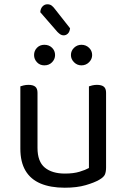

<svg xmlns="http://www.w3.org/2000/svg" viewBox="-20 -863 590 896"><path d="M75 -169V-260H155V-173Q155 -109 189 -81Q223 -53 283 -53Q323 -53 351 -61.5Q379 -70 395 -79V-260H475V-82Q475 -61 469.5 -48.5Q464 -36 443 -24Q421 -11 380 1Q339 13 282 13Q216 13 169.5 -6.5Q123 -26 99 -66.5Q75 -107 75 -169ZM475 -208H395V-460Q400 -462 410.5 -464.5Q421 -467 432 -467Q454 -467 464.5 -458.5Q475 -450 475 -430ZM155 -208H75V-460Q80 -462 90.5 -464.5Q101 -467 113 -467Q134 -467 144.5 -458.5Q155 -450 155 -430ZM237 -606Q237 -587 223 -572.5Q209 -558 187 -558Q166 -558 152.5 -572.5Q139 -587 139 -606Q139 -626 152.5 -640Q166 -654 187 -654Q209 -654 223 -640Q237 -626 237 -606ZM410 -606Q410 -587 395.5 -572.5Q381 -558 360 -558Q340 -558 325.5 -572.5Q311 -587 311 -606Q311 -626 325.5 -640Q340 -654 360 -654Q381 -654 395.5 -640Q410 -626 410 -606ZM248 -714 168 -806Q169 -823 178.5 -833Q188 -843 201 -843Q213 -843 221 -837Q229 -831 237 -820L307 -731Q305 -714 296.5 -706Q288 -698 277 -698Q269 -698 262.5 -702Q256 -706 248 -714Z"/></svg>

Font: Baloo Bhaijaan 2
Style: Regular
Weight: 400
Designer: Sanskriti Dholi, Noopur Datye and Ek Type
Foundry: Ek Type
Version: Version 1.701